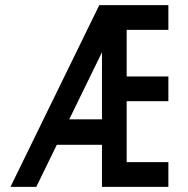

<svg xmlns="http://www.w3.org/2000/svg" viewBox="-20 -726 731 746"><path d="M365.7 -706H407.1V-586.3L121 0H20.7ZM208.7 -262.3H403.4V-163.5H163.5ZM376.2 -706H634.2V-610H472.2V-428.9H634.2V-332.9H472.2V-96H634.2V0H376.2Z"/></svg>

Font: Lineal Thin
Style: Regular
Weight: 200
Designer: Created by Frank Adebiaye with contributions from Anton Moglia & Ariel Martín Pérez
Created by Frank ADEBIAYE with FontF
Foundry: Velvetyne Type Foundry
Version: Version 2.000;Glyphs 3.2 (3227)